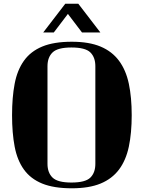

<svg xmlns="http://www.w3.org/2000/svg" viewBox="-20 -944 775 1035"><path d="M367 -719Q460 -719 522 -693Q584 -667 621.5 -616.5Q659 -566 674.5 -492.5Q690 -419 690 -323Q690 -227 674.5 -153.5Q659 -80 621.5 -30Q584 20 522 45.5Q460 71 367 71Q270 71 207.5 45.5Q145 20 109 -30Q73 -80 59 -153.5Q45 -227 45 -323Q45 -419 59 -492.5Q73 -566 109 -616.5Q145 -667 207.5 -693Q270 -719 367 -719ZM494 -587Q494 -635 467 -661.5Q440 -688 365 -688Q291 -688 263.5 -661.5Q236 -635 236 -587V-61Q236 -13 263.5 13.5Q291 40 365 40Q440 40 467 13.5Q494 -13 494 -61ZM402 -924 521 -769H422L346 -869L270 -769H213L332 -924Z"/></svg>

Font: Cafe24 ClassicType
Style: Regular
Weight: 400
Designer: Cafe24 thkim, hmlim, mnelim & 4IR
Foundry: Cafe24
Version: Version 1.000